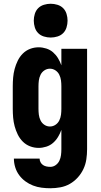

<svg xmlns="http://www.w3.org/2000/svg" viewBox="-20 -780 540 1023"><path d="M248 223Q225 223 201.5 220Q178 217 156 208.5Q134 200 115 186Q96 172 82 153Q68 134 61 111Q54 88 54 65H191Q191 75 196 84.5Q201 94 209.5 99.5Q218 105 228 107Q238 109 248 109Q264 109 277 99.5Q290 90 296.5 76Q303 62 305 46.5Q307 31 307 15V-88Q300 -68 289 -50Q278 -32 262.5 -18.5Q247 -5 226.5 1.5Q206 8 186 8Q162 8 140 -0.5Q118 -9 101.5 -25.5Q85 -42 74.5 -63.5Q64 -85 58 -107.5Q52 -130 50 -153.5Q48 -177 48 -200V-320Q48 -343 50 -366.5Q52 -390 58 -412.5Q64 -435 74.5 -456.5Q85 -478 101.5 -494.5Q118 -511 140 -519.5Q162 -528 186 -528Q206 -528 226.5 -521.5Q247 -515 262.5 -501.5Q278 -488 289 -470Q300 -452 307 -432V-520H444V15Q444 42 440 69Q436 96 424.5 120.5Q413 145 394.5 165.5Q376 186 352.5 199.5Q329 213 302 218Q275 223 248 223ZM246 -106Q262 -106 275.5 -115Q289 -124 296 -138.5Q303 -153 305 -168.5Q307 -184 307 -200V-320Q307 -336 305 -351.5Q303 -367 296 -381.5Q289 -396 275.5 -405Q262 -414 246 -414Q230 -414 216.5 -405Q203 -396 196 -381.5Q189 -367 187 -351.5Q185 -336 185 -320V-200Q185 -184 187 -168.5Q189 -153 196 -138.5Q203 -124 216.5 -115Q230 -106 246 -106ZM250 -580Q232 -580 214 -585.5Q196 -591 183.5 -603.5Q171 -616 165.5 -634Q160 -652 160 -670Q160 -688 165.5 -706Q171 -724 183.5 -736.5Q196 -749 214 -754.5Q232 -760 250 -760Q268 -760 286 -754.5Q304 -749 316.5 -736.5Q329 -724 334.5 -706Q340 -688 340 -670Q340 -652 334.5 -634Q329 -616 316.5 -603.5Q304 -591 286 -585.5Q268 -580 250 -580Z"/></svg>

Font: Iosevka Heavy
Style: Regular
Weight: 900
Monospace: yes
Designer: Belleve Invis
Foundry: Belleve Invis
Version: Version 32.5.0; ttfautohint (v1.8.4)